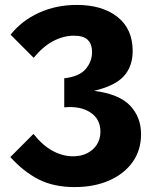

<svg xmlns="http://www.w3.org/2000/svg" viewBox="-20 -740 618 780"><path d="M116 -196Q153 -149 194 -127Q235 -105 277 -105Q310 -105 335 -118Q360 -131 374 -153.5Q388 -176 388 -205Q388 -256 347.5 -283Q307 -310 241 -304V-422Q302 -429 328 -459.5Q354 -490 354 -529Q354 -560 337 -577.5Q320 -595 280 -595Q238 -595 196 -573Q154 -551 117 -505L23 -599Q68 -656 138 -688Q208 -720 292 -720Q396 -720 457.5 -671Q519 -622 519 -533Q519 -470 483 -430.5Q447 -391 362 -371Q464 -358 508.5 -311Q553 -264 553 -195Q553 -130 519 -82Q485 -34 424 -7Q363 20 283 20Q198 20 136.5 -11.5Q75 -43 22 -102Z"/></svg>

Font: Moderustic
Style: Bold
Weight: 700
Designer: Tural Alisoy
Foundry: TAFT Foundry
Version: Version 2.120